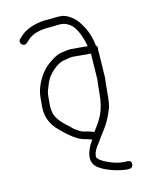

<svg xmlns="http://www.w3.org/2000/svg" viewBox="-74 -521 577 730"><g transform="rotate(-10 215.0 -156.0)"><path d="M380.8 136.5C380.8 126.8 375.5 122 364.8 122C339.1 125.7 308.8 120 273.8 105C254.9 96.2 247.7 88.2 249.6 81C249.6 68.7 255.7 52.7 269.8 33C275.2 23.1 284.4 8 297.3 -12.1C310.1 -32.2 321.1 -57.5 330.3 -88C333.3 -98 334.8 -120 334.8 -154V-179C334.8 -186.3 335.1 -195 335.8 -205L329.8 -294C329.8 -302 329.1 -308.7 327.8 -314C328.5 -316 328.8 -318.7 328.8 -322C328.8 -325.3 326.8 -328.7 322.8 -332C322.8 -333.3 322.5 -334.7 321.8 -336C314.2 -373.8 297.7 -406.6 272.3 -434.5C260 -448.1 233.7 -465 213.2 -465C189.1 -465 185.7 -462.4 160 -460.7C119.8 -458.7 77 -442.8 55 -419L44 -407C30.7 -392.3 52.7 -372.3 66 -387L77 -399C94.1 -418 124.8 -428.7 167.2 -431C184.5 -432.1 193.1 -435 208 -435C218.7 -435 229.3 -431.7 240 -425C259.1 -414.4 277.7 -384.4 291.8 -335H227.2C216.1 -335 195.4 -329.2 185.6 -327C169.7 -323.4 141.5 -301.5 128.5 -288C101.7 -260.2 81 -213.1 81 -175V-137C81 -104.3 93 -76 117 -52C159.2 -14 191.2 7.2 221.2 11.8C228.9 12.9 237.6 15 247.2 18C244 24 240.8 29.7 237.6 35C229.6 53.3 225.6 67.7 225.6 78C224.4 95.9 230.5 110.2 244 121C270.7 140.9 325.6 153 358.8 153L366.8 152C375 152 380.8 144.8 380.8 136.5ZM305.8 -205C305.1 -195.7 304.8 -187 304.8 -179V-154C304.8 -120.8 300.9 -93.4 293.2 -71.9C283.1 -44 272.8 -30.7 260 -9L247.2 -13C242.9 -14.3 235.7 -15.7 225.6 -17C215.5 -18.3 205.9 -21.8 196.8 -27.5L183.2 -36L170 -47C139.8 -68.8 120.8 -89.3 115.5 -108.5C112.5 -119.5 111 -129.3 111 -138V-173.5C111 -179.8 111.7 -186.3 113 -193L122.4 -224.1C131.5 -254.7 166.6 -292 195.2 -298C200.4 -299.1 220.9 -305 227.2 -305H298.8C299.5 -301 299.8 -296.7 299.8 -292Z"/></g></svg>

Font: MewTooHand
Style: Condensed
Weight: 400
Designer: Mew Too, Robert Jablonski
Version: Version 0.77